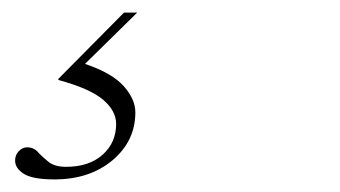

<svg xmlns="http://www.w3.org/2000/svg" viewBox="-20 -20 540 305"><path d="M66.5 265Q32 265 18 256.2Q4 247.5 4 235Q4 226 10 220Q16 214 23 214Q33.5 214 40.5 221.8Q47.5 229.5 57.2 237.2Q67 245 85 245Q121.5 245 143 225.8Q164.5 206.5 164.5 177Q164.5 156 143.5 138.2Q122.5 120.5 72.5 107L73 105L177 0H198L115 81.5Q158 96 176.5 116.8Q195 137.5 195 158.5Q195 204 158.8 234.5Q122.5 265 66.5 265Z"/></svg>

Font: Newsreader 16pt ExtraLight
Style: Italic
Weight: 275
Italic angle: -17°
Designer: Hugues Gentile
Foundry: Production Type
Version: Version 1.003; ttfautohint (v1.8.3)